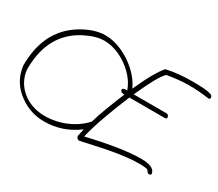

<svg xmlns="http://www.w3.org/2000/svg" viewBox="-162 -935 1414 1248"><g transform="rotate(30 545.5 -311.0)"><path d="M263 43Q161 43 80 -15Q-8 -76 -30 -175Q-33 -186 -34.5 -199Q-36 -212 -35 -225Q-28 -487 175 -597Q258 -642 330 -642Q392 -642 456 -613.5Q520 -585 573 -537Q626 -489 654 -429Q691 -512 722 -566Q753 -620 776 -645L778 -646Q823 -656 871 -660.5Q919 -665 970 -665Q1078 -665 1109 -653Q1122 -649 1125 -638Q1129 -621 1114 -621H1110Q1078 -626 1041 -629Q1004 -632 961 -632Q927 -632 887 -628Q847 -624 800 -616Q759 -578 680 -401H925Q941 -401 945 -385Q949 -369 933 -369H666Q619 -256 586.5 -164.5Q554 -73 538 -3Q794 -63 932 -63Q1028 -63 1039 -17Q1043 -1 1026 -1Q1015 -1 1009 -11Q1004 -21 1001 -21Q994 -29 937 -29Q893 -29 840.5 -23Q788 -17 728 -6Q727 -6 675.5 4.5Q624 15 525 37H524Q506 37 500 15L513 -42Q400 43 264 43ZM249 10Q330 10 406 -22.5Q482 -55 533 -112Q549 -167 573.5 -231.5Q598 -296 628 -369Q601 -369 597 -385Q593 -404 631 -402Q612 -458 565.5 -505Q519 -552 459.5 -580Q400 -608 342 -608Q278 -608 197 -566Q4 -464 -1 -213Q-2 -189 3 -167Q23 -84 96 -34Q162 10 249 10Z"/></g></svg>

Font: Oooh Baby
Style: Normal
Weight: 400
Designer: Robert E. Leuschke
Foundry: Robert E. Leuschke
Version: Version 1.011; ttfautohint (v1.8.3)